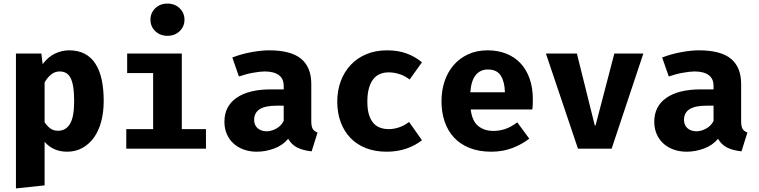

<svg xmlns="http://www.w3.org/2000/svg" viewBox="-20 -830 4240 1072"><path d="M355 17Q277 17 229 -38V205L69 222V-531H211L218 -472Q250 -514 288.5 -531.5Q327 -549 365 -549Q417 -549 453.5 -529.5Q490 -510 513.5 -473Q537 -436 548 -384Q559 -332 559 -267Q559 -205 545.5 -153Q532 -101 505.5 -63.5Q479 -26 441 -4.5Q403 17 355 17ZM305 -100Q347 -100 370.5 -138Q394 -176 394 -265Q394 -314 388.5 -346.5Q383 -379 372.5 -397.5Q362 -416 347 -423.5Q332 -431 313 -431Q287 -431 266.5 -415Q246 -399 229 -370V-147Q246 -123 263 -111.5Q280 -100 305 -100Z M1130 0H685V-109H835V-422H690V-531H995V-109H1130ZM915 -630Q874 -630 847 -656Q820 -682 820 -720Q820 -758 847 -784Q874 -810 915 -810Q956 -810 983 -784Q1010 -758 1010 -720Q1010 -682 983 -656Q956 -630 915 -630Z M1718 -154Q1718 -124 1726 -110.5Q1734 -97 1753 -90L1720 15Q1672 10 1640 -6Q1608 -22 1589 -55Q1558 -18 1510 -0.5Q1462 17 1414 17Q1373 17 1339.5 4.5Q1306 -8 1282.5 -30Q1259 -52 1246 -82.5Q1233 -113 1233 -150Q1233 -237 1301 -284Q1369 -331 1493 -331H1564V-350Q1564 -391 1536.5 -411Q1509 -431 1458 -431Q1434 -431 1394 -424Q1354 -417 1314 -403L1277 -509Q1329 -529 1384.5 -539Q1440 -549 1482 -549Q1604 -549 1661 -502Q1718 -455 1718 -361ZM1469 -97Q1495 -97 1522.5 -112Q1550 -127 1564 -155V-240H1526Q1460 -240 1429.5 -220Q1399 -200 1399 -161Q1399 -131 1418.5 -114Q1438 -97 1469 -97Z M2151 -109Q2178 -109 2207 -118.5Q2236 -128 2264 -149L2336 -47Q2298 -17 2248 0Q2198 17 2139 17Q2074 17 2023 -3Q1972 -23 1936.5 -60Q1901 -97 1882 -148.5Q1863 -200 1863 -262Q1863 -324 1882.5 -376.5Q1902 -429 1938 -467.5Q1974 -506 2025.5 -527.5Q2077 -549 2141 -549Q2202 -549 2250 -531.5Q2298 -514 2336 -482L2267 -386Q2240 -407 2209.5 -416.5Q2179 -426 2151 -426Q2124 -426 2102 -417Q2080 -408 2064.5 -388.5Q2049 -369 2040 -338Q2031 -307 2031 -262Q2031 -218 2040.5 -188.5Q2050 -159 2066 -141.5Q2082 -124 2104 -116.5Q2126 -109 2151 -109Z M2608 -219Q2616 -154 2650 -126.5Q2684 -99 2735 -99Q2769 -99 2801.5 -110Q2834 -121 2868 -147L2935 -56Q2896 -25 2842 -4Q2788 17 2723 17Q2654 17 2601.5 -4Q2549 -25 2514.5 -62.5Q2480 -100 2462.5 -151.5Q2445 -203 2445 -265Q2445 -324 2462 -375.5Q2479 -427 2512 -465.5Q2545 -504 2593 -526.5Q2641 -549 2703 -549Q2760 -549 2806.5 -530.5Q2853 -512 2886 -477Q2919 -442 2937 -391Q2955 -340 2955 -276Q2955 -262 2954.5 -246.5Q2954 -231 2952 -219ZM2704 -442Q2662 -442 2636.5 -411.5Q2611 -381 2606 -315H2799Q2798 -372 2776.5 -407Q2755 -442 2704 -442Z M3028 -531H3201L3301 -129H3305L3410 -531H3572L3395 0H3207Z M4118 -154Q4118 -124 4126 -110.5Q4134 -97 4153 -90L4120 15Q4072 10 4040 -6Q4008 -22 3989 -55Q3958 -18 3910 -0.5Q3862 17 3814 17Q3773 17 3739.5 4.5Q3706 -8 3682.5 -30Q3659 -52 3646 -82.5Q3633 -113 3633 -150Q3633 -237 3701 -284Q3769 -331 3893 -331H3964V-350Q3964 -391 3936.5 -411Q3909 -431 3858 -431Q3834 -431 3794 -424Q3754 -417 3714 -403L3677 -509Q3729 -529 3784.5 -539Q3840 -549 3882 -549Q4004 -549 4061 -502Q4118 -455 4118 -361ZM3869 -97Q3895 -97 3922.5 -112Q3950 -127 3964 -155V-240H3926Q3860 -240 3829.5 -220Q3799 -200 3799 -161Q3799 -131 3818.5 -114Q3838 -97 3869 -97Z"/></svg>

Font: Qzxlaeiskcpccdgjqmyffctclhy
Style: Regular
Weight: 700
Monospace: yes
Designer: Carrois Corporate & Edenspiekermann
Foundry: Carrois Corporate GbR & Edenspiekermann AG
Version: Version 2.001